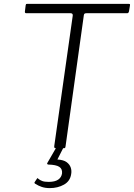

<svg xmlns="http://www.w3.org/2000/svg" viewBox="-20 -762 688 987"><path d="M112 -735Q113 -740 114 -741Q115 -742 120 -742H642Q647 -742 648 -740Q649 -738 648 -733L643 -703Q642 -699 640 -696.5Q638 -694 633 -694H424Q418 -694 415 -692Q412 -690 411 -684L317 -10Q316 -3 314 -1.5Q312 0 307 0H268Q262 0 260 -2.5Q258 -5 259 -12L354 -682Q355 -694 343 -694H115Q107 -694 108 -703ZM346 132Q341 169 309 187Q277 205 236 205Q213 205 195 199Q177 193 162 183Q160 183 158.5 180.5Q157 178 157 176L171 155Q172 153 173.5 154Q175 155 177 157Q185 164 197 168.5Q209 173 230 173Q262 173 279 161.5Q296 150 299 129Q301 106 284.5 95.5Q268 85 229 84Q225 84 223.5 81.5Q222 79 222 78L270 -5H307L276 56Q275 57 275 57.5Q275 58 276 58Q307 60 322.5 71.5Q338 83 343.5 99Q349 115 346 132Z"/></svg>

Font: Libre Franklin ExtraLight
Style: Italic
Weight: 250
Italic angle: -8°
Designer: Pablo Impallari, Rodrigo Fuenzalida, Nhung Nguyen
Foundry: Impallari Type
Version: Version 3.000